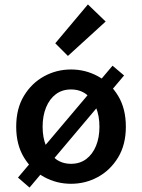

<svg xmlns="http://www.w3.org/2000/svg" viewBox="-20 -816 640 865"><path d="M300 12Q235 12 179 -18.5Q123 -49 88 -106.5Q53 -164 53 -245Q53 -327 88 -384.5Q123 -442 179 -472.5Q235 -503 300 -503Q365 -503 421 -472.5Q477 -442 512 -384.5Q547 -327 547 -245Q547 -164 512 -106.5Q477 -49 421 -18.5Q365 12 300 12ZM300 -78Q340 -78 368.5 -99.5Q397 -121 412.5 -158.5Q428 -196 428 -245Q428 -294 412.5 -332Q397 -370 368.5 -391.5Q340 -413 300 -413Q260 -413 231.5 -391.5Q203 -370 187.5 -332Q172 -294 172 -245Q172 -196 187.5 -158.5Q203 -121 231.5 -99.5Q260 -78 300 -78ZM113 29 61 -16 487 -520 539 -476ZM286 -564 229 -621 376 -796 456 -719Z"/></svg>

Font: Source Code Pro SemiBold
Style: Regular
Weight: 600
Monospace: yes
Designer: Paul D. Hunt, Teo Tuominen
Foundry: Adobe Systems Incorporated
Version: Version 1.018;hotconv 1.0.116;makeotfexe 2.5.65601